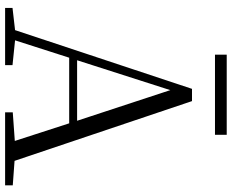

<svg xmlns="http://www.w3.org/2000/svg" viewBox="-98 -810 908 752"><g transform="rotate(90 356.0 -434.0)"><path d="M194 -822H508V-868H194ZM333 -647 453 -282H216ZM420 0H706V-30L610 -37L376 -732H328L98 -39L11 -29V0H235V-29L138 -39L206 -251H463L532 -38L420 -30Z"/></g></svg>

Font: Noto Serif JP Light
Style: Regular
Weight: 300
Designer: Ryoko NISHIZUKA 西塚涼子 (kana & ideographs); Frank Grießhammer (Latin, Greek & Cyrillic); Wenlong ZHANG 张文龙 (bopomofo); San
Foundry: Adobe
Version: Version 2.001;hotconv 1.1.0;makeotfexe 2.6.0